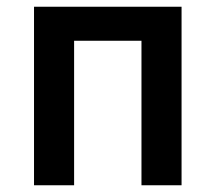

<svg xmlns="http://www.w3.org/2000/svg" viewBox="-20 -550 640 570"><path d="M81 0V-530H519V0H400V-429H200V0Z"/></svg>

Font: Iosevka Curly Extended
Style: Bold
Weight: 700
Width: 7
Monospace: yes
Designer: Belleve Invis
Foundry: Belleve Invis
Version: Version 11.1.0; ttfautohint (v1.8.3)